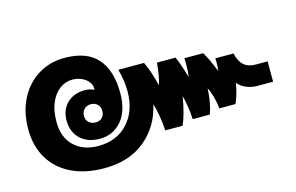

<svg xmlns="http://www.w3.org/2000/svg" viewBox="-73 -741 1350 875"><g transform="rotate(-15 602.0 -303.5)"><path d="M35 -298Q35 -381 68 -443Q101 -505 156 -537.5Q211 -570 277 -570Q383 -570 433 -513Q483 -456 483 -350Q483 -266 443 -219Q403 -172 340 -172Q283 -172 248.5 -204.5Q214 -237 214 -291Q214 -343 246.5 -373.5Q279 -404 330 -404Q353 -404 373 -394Q376 -411 365.5 -427.5Q355 -444 334 -454.5Q313 -465 287 -465Q255 -465 228 -445.5Q201 -426 184.5 -388.5Q168 -351 168 -298Q168 -224 211 -183Q254 -142 325 -142Q412 -142 464.5 -199Q517 -256 517 -349Q517 -399 502 -454H623Q647 -403 662 -338Q675 -375 680 -440H768Q782 -411 803 -339Q807 -362 807 -396Q807 -418 806 -427H895Q916 -392 940 -331Q943 -349 943 -370Q943 -384 942 -390H1028Q1037 -351 1057.5 -333Q1078 -315 1114 -315H1169V-219H1094Q1069 -219 1044 -229Q1019 -239 1004 -258Q999 -230 993.5 -210Q988 -190 977 -165H901Q894 -228 873 -267Q870 -200 852 -149H771Q770 -177 765 -209Q760 -241 754 -262Q740 -180 719 -132H637Q632 -208 615 -261Q594 -162 519 -99.5Q444 -37 325 -37Q237 -37 171.5 -68.5Q106 -100 70.5 -159Q35 -218 35 -298ZM383 -293Q383 -312 370.5 -323.5Q358 -335 339 -335Q321 -335 308.5 -323Q296 -311 296 -291Q296 -271 309 -260Q322 -249 341 -249Q360 -249 371.5 -261Q383 -273 383 -293Z"/></g></svg>

Font: Niramit
Style: Bold
Weight: 700
Designer: Katatrad Aksorn Co.,Ltd.
Foundry: Cadson Demak Co.,Ltd.
Version: Version 1.001; ttfautohint (v1.6)